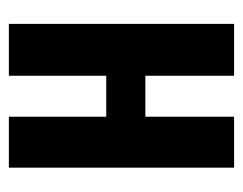

<svg xmlns="http://www.w3.org/2000/svg" viewBox="-76 -458 535 422"><g transform="rotate(90 191.0 -247.5)"><path d="M33 0V-495H147V-300H237V-495H349V0H237V-214H147V0Z"/></g></svg>

Font: Alumni Sans
Style: Bold
Weight: 700
Designer: Robert E. Leuschke
Foundry: Robert E. Leuschke
Version: Version 1.018